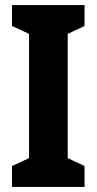

<svg xmlns="http://www.w3.org/2000/svg" viewBox="-20 -734 379 754"><path d="M312 0H27V-82L94 -113V-601L27 -632V-714H312V-632L246 -601V-113L312 -82Z"/></svg>

Font: Noto Sans Ethiopic ExtraCondensed ExtraBold
Style: Regular
Weight: 800
Width: 2
Designer: Monotype Design Team
Foundry: Monotype Imaging Inc.
Version: Version 2.102; ttfautohint (v1.8.4.7-5d5b)